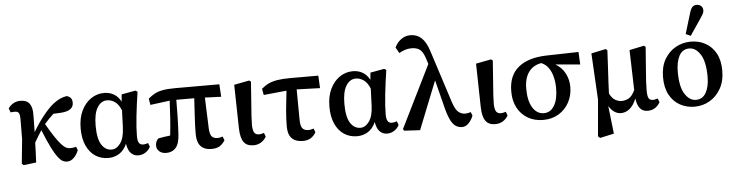

<svg xmlns="http://www.w3.org/2000/svg" viewBox="-53 -1038 5714 1494"><g transform="rotate(-5 2804.0 -291.0)"><path d="M94 12 81 -1 100 -191 101 -352Q101 -381 93 -394.5Q85 -408 62 -408Q55 -408 46 -407.5Q37 -407 29 -406L17 -438Q34 -462 58 -475.5Q82 -489 113 -489Q162 -489 184 -458.5Q206 -428 204 -366L202 -236Q239 -300 282.5 -355Q326 -410 363 -441Q395 -466 420.5 -478Q446 -490 474 -494Q493 -490 505 -477Q517 -464 517 -438Q517 -406 492 -389Q467 -372 421 -369L360 -366Q341 -349 323 -330.5Q305 -312 288 -292Q326 -226 353 -186Q380 -146 400 -124.5Q420 -103 435.5 -95.5Q451 -88 465 -88Q480 -88 492.5 -90Q505 -92 513 -95L524 -68Q512 -35 488 -10.5Q464 14 433 14Q416 14 399 5Q382 -4 362 -30.5Q342 -57 316 -109Q290 -161 255 -247Q241 -224 227 -202Q213 -180 199 -155Q198 -115 196.5 -75Q195 -35 193 0Z M679 -245Q679 -143 709 -96Q739 -49 788 -49Q826 -49 856 -90Q886 -131 889 -213L894 -346Q875 -393 846 -413.5Q817 -434 784 -434Q738 -434 708.5 -387Q679 -340 679 -245ZM756 14Q700 14 656 -14.5Q612 -43 586.5 -98.5Q561 -154 561 -233Q561 -315 589.5 -373Q618 -431 664.5 -462Q711 -493 766 -493Q809 -493 842.5 -473.5Q876 -454 897 -414L902 -470L1011 -490L1027 -480Q1012 -383 1002 -291Q992 -199 992 -136Q992 -99 1002.5 -83Q1013 -67 1035 -67Q1046 -67 1055.5 -69.5Q1065 -72 1074 -75L1085 -45Q1073 -20 1047.5 -3Q1022 14 990 14Q959 14 935 -8Q911 -30 902 -84Q879 -33 841 -9.5Q803 14 756 14Z M1118 -369 1109 -418Q1134 -440 1160 -454Q1186 -468 1224 -475Q1262 -482 1321 -482H1666L1672 -384L1545 -389L1554 -149Q1556 -101 1571 -84Q1586 -67 1615 -67Q1626 -67 1637 -69.5Q1648 -72 1656 -75L1668 -45Q1651 -17 1627 -1.5Q1603 14 1562 14Q1449 14 1449 -113Q1449 -166 1453 -236.5Q1457 -307 1462 -391H1322Q1322 -326 1320.5 -258Q1319 -190 1315 -126Q1312 -52 1284.5 -19Q1257 14 1209 14Q1175 14 1154.5 -4Q1134 -22 1134 -49Q1134 -83 1157 -104Q1175 -108 1200 -111.5Q1225 -115 1250 -118Q1258 -184 1262.5 -253.5Q1267 -323 1270 -389Z M1890 14Q1838 14 1814 -19.5Q1790 -53 1788 -126L1781 -468L1900 -491L1913 -481Q1906 -379 1901 -315.5Q1896 -252 1893.5 -212Q1891 -172 1891 -140Q1893 -97 1905 -82Q1917 -67 1940 -67Q1950 -67 1960 -69.5Q1970 -72 1979 -75L1990 -45Q1975 -18 1949 -2Q1923 14 1890 14Z M2003 -369 1994 -418Q2020 -441 2049.5 -455Q2079 -469 2119.5 -475.5Q2160 -482 2220 -482H2439L2444 -384L2262 -390L2264 -149Q2265 -101 2280.5 -84Q2296 -67 2325 -67Q2336 -67 2347 -69.5Q2358 -72 2367 -75L2378 -45Q2362 -17 2337.5 -1.5Q2313 14 2275 14Q2221 14 2190.5 -15.5Q2160 -45 2160 -112Q2160 -167 2166 -234.5Q2172 -302 2182 -387Z M2622 -245Q2622 -143 2652 -96Q2682 -49 2731 -49Q2769 -49 2799 -90Q2829 -131 2832 -213L2837 -346Q2818 -393 2789 -413.5Q2760 -434 2727 -434Q2681 -434 2651.5 -387Q2622 -340 2622 -245ZM2699 14Q2643 14 2599 -14.5Q2555 -43 2529.5 -98.5Q2504 -154 2504 -233Q2504 -315 2532.5 -373Q2561 -431 2607.5 -462Q2654 -493 2709 -493Q2752 -493 2785.5 -473.5Q2819 -454 2840 -414L2845 -470L2954 -490L2970 -480Q2955 -383 2945 -291Q2935 -199 2935 -136Q2935 -99 2945.5 -83Q2956 -67 2978 -67Q2989 -67 2998.5 -69.5Q3008 -72 3017 -75L3028 -45Q3016 -20 2990.5 -3Q2965 14 2933 14Q2902 14 2878 -8Q2854 -30 2845 -84Q2822 -33 2784 -9.5Q2746 14 2699 14Z M3519 14Q3495 14 3473.5 2Q3452 -10 3433.5 -43.5Q3415 -77 3398 -141L3341 -366L3191 10L3068 3L3059 -10L3300 -498L3283 -550Q3267 -597 3243 -614Q3219 -631 3179 -631Q3151 -631 3126.5 -622.5Q3102 -614 3083 -602L3057 -647Q3074 -685 3106.5 -709Q3139 -733 3180 -733Q3230 -733 3265.5 -701Q3301 -669 3324 -597L3457 -184Q3477 -125 3500.5 -106.5Q3524 -88 3552 -88Q3574 -88 3596 -96L3607 -68Q3596 -37 3572.5 -11.5Q3549 14 3519 14Z M3779 14Q3727 14 3703 -19.5Q3679 -53 3677 -126L3670 -468L3789 -491L3802 -481Q3795 -379 3790 -315.5Q3785 -252 3782.5 -212Q3780 -172 3780 -140Q3782 -97 3794 -82Q3806 -67 3829 -67Q3839 -67 3849 -69.5Q3859 -72 3868 -75L3879 -45Q3864 -18 3838 -2Q3812 14 3779 14Z M4153 14Q4086 14 4034.5 -15.5Q3983 -45 3953.5 -99Q3924 -153 3924 -228Q3924 -353 4001 -416Q4078 -479 4219 -483L4472 -489L4477 -391L4284 -408Q4335 -378 4360 -329Q4385 -280 4385 -224Q4385 -158 4356 -104Q4327 -50 4275 -18Q4223 14 4153 14ZM4042 -239Q4042 -145 4075 -91.5Q4108 -38 4163 -38Q4214 -38 4244 -87Q4274 -136 4274 -224Q4274 -267 4264.5 -308Q4255 -349 4233.5 -381Q4212 -413 4176 -428Q4113 -418 4077.5 -370Q4042 -322 4042 -239Z M4566 178 4591 -106 4571 -469 4684 -493 4697 -483Q4693 -398 4689.5 -337Q4686 -276 4683.5 -230.5Q4681 -185 4680 -146Q4699 -108 4723.5 -94Q4748 -80 4773 -80Q4805 -80 4830.5 -95Q4856 -110 4878 -156L4869 -469L4983 -493L4996 -483Q4989 -381 4983.5 -317Q4978 -253 4976 -212.5Q4974 -172 4974 -140Q4975 -97 4984.5 -82Q4994 -67 5017 -67Q5027 -67 5036.5 -69.5Q5046 -72 5054 -75L5066 -45Q5052 -19 5027.5 -2.5Q5003 14 4969 14Q4929 14 4908 -13.5Q4887 -41 4881 -90Q4859 -36 4828 -11Q4797 14 4759 14Q4734 14 4709.5 -2Q4685 -18 4666 -50L4691 168L4581 192Z M5335 14Q5273 14 5221.5 -14.5Q5170 -43 5140 -98.5Q5110 -154 5110 -236Q5110 -318 5143 -375Q5176 -432 5230.5 -462.5Q5285 -493 5349 -493Q5413 -493 5464 -464.5Q5515 -436 5544.5 -381.5Q5574 -327 5574 -247Q5574 -165 5540.5 -106.5Q5507 -48 5453 -17Q5399 14 5335 14ZM5350 -38Q5403 -38 5429.5 -85.5Q5456 -133 5456 -209Q5456 -327 5419.5 -384Q5383 -441 5333 -441Q5280 -441 5254 -393.5Q5228 -346 5228 -267Q5228 -149 5264.5 -93.5Q5301 -38 5350 -38ZM5315 -555 5365 -720Q5374 -750 5387 -762Q5400 -774 5418 -774Q5440 -774 5454 -761.5Q5468 -749 5468 -728Q5468 -712 5460.5 -699Q5453 -686 5439 -665L5353 -538Z"/></g></svg>

Font: Source Serif Pro Semibold
Style: Regular
Weight: 600
Designer: Frank Grießhammer
Foundry: Adobe Systems Incorporated
Version: Version 3.000;hotconv 1.0.109;makeotfexe 2.5.65596